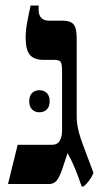

<svg xmlns="http://www.w3.org/2000/svg" viewBox="-20 -667 370 696"><path d="M276 9Q263 -30 251 -58.5Q239 -87 225 -112L206 -55Q196 -25 185.5 -12.5Q175 0 158 0H9L44 -142H167Q189 -142 197 -157.5Q205 -173 205 -192V-410Q205 -433 200.5 -441.5Q196 -450 176 -450H138Q103 -450 88 -468.5Q73 -487 73 -529Q73 -555 77.5 -581Q82 -607 91 -647H120V-632Q120 -592 159 -592H208Q235 -592 246.5 -579Q258 -566 258 -529V-249Q258 -231 260 -216.5Q262 -202 267 -183.5Q272 -165 283 -136L319 -40Q312 -24 302.5 -11.5Q293 1 283 9ZM86 -300Q86 -320 96.5 -330Q107 -340 123 -340Q139 -340 149.5 -330Q160 -320 160 -300Q160 -280 149.5 -270Q139 -260 123 -260Q107 -260 96.5 -270Q86 -280 86 -300Z"/></svg>

Font: Noto Serif Hebrew Condensed
Style: Bold
Weight: 700
Width: 3
Designer: Monotype Design Team
Foundry: Monotype Imaging Inc.
Version: Version 2.004; ttfautohint (v1.8.4.7-5d5b)